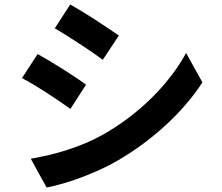

<svg xmlns="http://www.w3.org/2000/svg" viewBox="-20 -794 980 848"><path d="M332 -600C371 -575 408 -549 434 -530L505 -637C480 -654 442 -680 402 -706C363 -731 321 -757 290 -774L222 -669C253 -651 293 -626 332 -600ZM151 -29 186 34C270 19 404 -29 500 -85C654 -175 787 -297 874 -430L838 -495L802 -560C727 -423 596 -291 436 -200C334 -143 221 -111 116 -93ZM259 -488C219 -513 178 -538 146 -555L77 -449C109 -433 149 -408 188 -383C227 -357 265 -332 291 -313L360 -420C336 -438 298 -463 259 -488Z"/></svg>

Font: GenSekiGothic2 TW B
Style: Regular
Weight: 700
Version: Version 2.100;PS 2.1;hotconv 16.6.51;makeotf.lib2.5.65220 DE